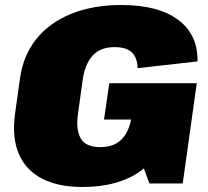

<svg xmlns="http://www.w3.org/2000/svg" viewBox="-20 -733 831 766"><path d="M308 13Q213 13 148.5 -20Q84 -53 55.5 -118Q27 -183 40 -279L60 -422Q73 -513 125.5 -578Q178 -643 264.5 -678Q351 -713 465 -713Q611 -713 690.5 -654Q770 -595 768 -488L529 -461Q528 -502 506.5 -523.5Q485 -545 437 -545Q380 -545 349.5 -511Q319 -477 310 -415L291 -278Q282 -216 302 -181Q322 -146 380 -146Q437 -146 468 -180Q494 -209 503 -256H395L416 -401H765L709 -1H576L554 -61Q524 -36 484 -19Q411 13 308 13Z"/></svg>

Font: Pathway Extreme 8pt Thin 12pt Black
Style: Italic
Weight: 900
Italic angle: -8°
Version: Version 1.001;gftools[0.9.26]